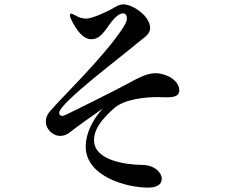

<svg xmlns="http://www.w3.org/2000/svg" viewBox="-20 -819 1040 876"><path d="M655 37C685 37 718 29 718 -4C718 -31 686 -63 640 -66C626 -67 611 -67 596 -68C494 -76 409 -109 409 -179C409 -230 443 -273 497 -322C546 -369 650 -376 698 -376C717 -376 724 -375 742 -375C777 -375 798 -382 798 -407C798 -452 739 -485 689 -485C647 -485 603 -459 549 -430C483 -395 371 -340 319 -314C297 -303 272 -290 264 -290C255 -290 250 -297 250 -304C250 -349 543 -567 606 -622C634 -646 665 -661 665 -691C665 -745 587 -799 543 -799C531 -799 520 -795 509 -789C471 -766 401 -734 373 -734C357 -734 340 -739 325 -748C315 -753 308 -757 304 -757C301 -757 299 -754 299 -750C299 -746 300 -741 303 -734C330 -677 361 -640 397 -640C448 -640 468 -702 505 -738C516 -749 530 -758 542 -758C554 -758 559 -747 559 -735C559 -721 550 -705 535 -683C447 -552 253 -365 215 -319C195 -299 189 -280 189 -264C189 -232 218 -199 255 -199C270 -199 286 -204 301 -217C326 -238 404 -292 449 -324C401 -271 371 -209 371 -151C371 -12 561 37 655 37Z"/></svg>

Font: Shippori Mincho OTF SemiBold
Style: Regular
Weight: 600
Designer: FONTDASU
Foundry: FONTDASU / Google Inc. / but / Adobe
Version: Version 3.300;hotconv 1.0.109;makeotfexe 2.5.65596